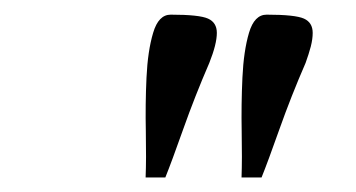

<svg xmlns="http://www.w3.org/2000/svg" viewBox="-20 -771 486 262"><path d="M309.6 -528.8Q310.5 -554.2 309.8 -591.3Q309.1 -628.4 310.8 -665Q312.5 -701.7 319.8 -726.3Q327.1 -751 343.8 -751Q382.8 -751 394.8 -745.6Q406.7 -740.2 406.7 -726.1Q406.7 -717.8 404.1 -707.5Q401.4 -697.3 397 -685.1Q377.4 -640.1 361.3 -594.7Q345.2 -549.3 336.9 -528.8ZM178.7 -528.8Q179.7 -554.2 179 -591.3Q178.2 -628.4 179.9 -665Q181.6 -701.7 189 -726.3Q196.3 -751 212.9 -751Q252 -751 263.9 -745.6Q275.9 -740.2 275.9 -726.1Q275.9 -710.9 265.6 -685.1Q246.1 -640.1 230 -594.7Q213.9 -549.3 205.6 -528.8Z"/></svg>

Font: Norican
Style: Regular
Weight: 400
Designer: Vernon Adams
Foundry: Vernon Adams
Version: Version 1.100; ttfautohint (v1.8.4.7-5d5b);gftools[0.9.33]